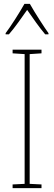

<svg xmlns="http://www.w3.org/2000/svg" viewBox="-20 -970 278 990"><path d="M134 -950H106C82 -907 35 -833 9 -799V-793H26C56 -827 94 -882 120 -919C147 -880 183 -828 213 -793H230V-799C211 -825 159 -905 134 -950ZM194 0V-19L133 -22V-691L194 -695V-714H45V-695L107 -691V-22L45 -19V0Z"/></svg>

Font: Noto Sans Lao Condensed Thin
Style: Regular
Weight: 100
Width: 3
Designer: Monotype Design Team
Foundry: Monotype Imaging Inc.
Version: Version 2.003